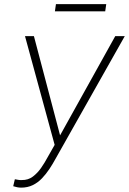

<svg xmlns="http://www.w3.org/2000/svg" viewBox="-20 -883 615 915"><path d="M269.5 -243.7 529.3 -710.9H574.7L243.7 -124.5Q231 -101.1 215.1 -77.1Q199.2 -53.2 179.9 -33Q160.6 -12.7 136 -0.7Q111.3 11.2 81.1 11.2Q71.3 11.2 61.8 9.3Q52.2 7.3 43 4.4L50.8 -28.8Q58.6 -27.3 67.1 -25.9Q75.7 -24.4 83.5 -24.9Q114.3 -24.4 136.7 -41.5Q159.2 -58.6 176 -83Q192.9 -107.4 205.6 -131.3ZM141.6 -710.9 270 -224.1 277.3 -191.9 244.1 -179.2 99.1 -710.9ZM486.3 -863.3 481.4 -829.1H241.7L246.6 -863.3Z"/></svg>

Font: Roboto Condensed ExtraLight
Style: Italic
Weight: 250
Italic angle: -12°
Designer: Christian Robertson
Foundry: Google
Version: Version 3.008; 2023